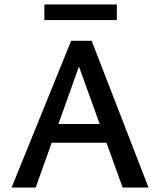

<svg xmlns="http://www.w3.org/2000/svg" viewBox="-20 -841 718 861"><path d="M530 0 313 -601H355L140 0H32L299 -658H391L646 0ZM150 -201 181 -285H469L514 -201ZM179 -751V-821H504V-751Z"/></svg>

Font: Ysabeau SC SemiBold
Style: Regular
Weight: 600
Designer: Christian Thalmann (Catharsis Fonts)
Version: Version 2.001;gftools[0.9.30]; featfreeze: smcp